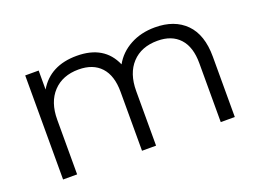

<svg xmlns="http://www.w3.org/2000/svg" viewBox="-84 -721 1230 912"><g transform="rotate(-20 530.5 -265.0)"><path d="M755 -530Q854 -530 910.5 -473Q967 -416 967 -305V0H896V-298Q896 -380 856.5 -423Q817 -466 745 -466Q663 -466 616 -415.5Q569 -365 569 -276V0H498V-298Q498 -380 458.5 -423Q419 -466 346 -466Q265 -466 217.5 -415.5Q170 -365 170 -276V0H99V-526H167V-430Q226 -530 360 -530Q499 -530 547 -419Q576 -471 630.5 -500.5Q685 -530 755 -530Z"/></g></svg>

Font: Belfius21
Style: Regular
Weight: 400
Designer: Montserrat's base design by Julieta Ulanovsky, modified by Coast SPRL for Belfius Bank NV.
Foundry: Montserrat's base design by Julieta Ulanovsky, modified by Coast SPRL for Belfius Bank NV.
Version: Version 2.000;FEAKit 1.0